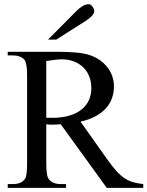

<svg xmlns="http://www.w3.org/2000/svg" viewBox="-20 -914 717 934"><path d="M499.5 0 275.4 -309.6Q262.2 -309.1 252.4 -308.3Q242.7 -307.6 234.9 -307.6Q227.5 -307.6 220.5 -307.9Q213.4 -308.1 205.1 -309.6V-117.7Q205.1 -54.2 219.2 -40.5Q237.8 -18.6 275.4 -18.6H301.3V0H17.6V-18.6H42.5Q85.4 -18.6 102.1 -44.9Q111.8 -60.5 111.8 -117.7V-545.4Q111.8 -606.4 99.1 -623.5Q88.9 -633.8 75 -639.2Q61 -644.5 42.5 -644.5H17.6V-662.1H257.8Q311 -662.1 350.3 -658.4Q389.6 -654.8 415 -646.5Q440.4 -638.2 462.2 -623.8Q483.9 -609.4 500 -589.8Q516.1 -570.3 525.1 -545.9Q534.2 -521.5 534.2 -493.2Q534.2 -462.4 524.4 -435.3Q514.6 -408.2 494.4 -386.2Q474.1 -364.3 443.6 -347.9Q413.1 -331.5 371.6 -322.3L506.8 -131.8Q529.3 -100.6 548.3 -79.8Q567.4 -59.1 586.9 -46.4Q606.4 -33.7 627.9 -27.6Q649.4 -21.5 676.8 -18.6V0ZM424.3 -484.9Q424.3 -516.1 414.3 -541.7Q404.3 -567.4 385.7 -585.7Q367.2 -604 340.8 -614.5Q314.5 -625 281.7 -625.5Q269 -625.5 249.8 -623.3Q230.5 -621.1 205.1 -617.2V-340.8H232.9Q281.7 -340.8 317.6 -351.6Q353.5 -362.3 377.2 -381.6Q400.9 -400.9 412.6 -427.2Q424.3 -453.6 424.3 -484.9ZM438.5 -861.8Q438.5 -847.7 426 -835.4Q413.6 -823.2 397.9 -813L253.4 -721.2H213.4L352.1 -860.8Q364.7 -874 380.6 -883.8Q396.5 -893.6 412.6 -893.6Q416.5 -893.6 420.9 -890.6Q425.3 -887.7 429.2 -882.8Q433.1 -877.9 435.8 -872.3Q438.5 -866.7 438.5 -861.8Z"/></svg>

Font: Doulos SIL
Style: Regular
Weight: 400
Designer: Walt Agee, Victor Gaultney, Peter Martin, Debbi Hosken
Foundry: SIL International
Version: Version 4.110; 2011; Maintenance release